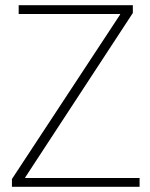

<svg xmlns="http://www.w3.org/2000/svg" viewBox="-20 -720 578 740"><path d="M26 0V-30L443 -664V-666H52V-700H492V-670L77 -36V-34H518V0Z"/></svg>

Font: Georama ExtraCondensed Thin ExtraLight
Style: Regular
Weight: 250
Version: Version 1.001